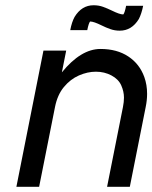

<svg xmlns="http://www.w3.org/2000/svg" viewBox="-20 -718 585 738"><path d="M130.4 0H43L147 -523.4H234.4L217.8 -439.9Q291 -529.8 366.2 -529.8Q429.7 -529.8 473.1 -501Q516.6 -472.2 534.7 -421.9Q545.4 -392.1 545.4 -357.4Q545.4 -333 540 -306.6L479 0H391.6L452.6 -306.6Q456.5 -326.2 456.5 -342.8Q456.5 -366.2 446 -389.9Q435.5 -413.6 408.4 -428Q381.3 -442.4 348.6 -442.4Q316.4 -442.4 283.4 -428Q250.5 -413.6 225.6 -383.5Q200.7 -353.5 191.4 -306.6ZM440.4 -600.1Q420.9 -600.1 403.8 -606.2Q386.7 -612.3 371.1 -620.1Q340.3 -635.3 327.1 -635.3H326.2Q320.8 -628.9 315.4 -602.1H250Q255.9 -633.3 266.6 -652.8Q293.9 -697.8 339.8 -697.8Q359.4 -697.8 376.2 -691.7Q393.1 -685.5 409.2 -677.7Q439.9 -662.6 452.6 -662.6H454.1Q459.5 -668.9 464.8 -695.8H530.3Q523.9 -664.6 513.7 -645Q486.3 -600.1 440.4 -600.1Z"/></svg>

Font: Qaz
Style: Italic
Weight: 400
Italic angle: -11.25°
Designer: GGBotNet
Foundry: f0n7
Version: 0.70